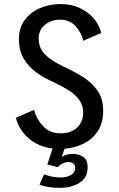

<svg xmlns="http://www.w3.org/2000/svg" viewBox="-20 -726 590 950"><path d="M274 203.5Q218.5 203.5 175.5 188L198 136.5Q218.5 144 237.5 148Q256.5 152 280 152Q311.5 152 331.8 139.5Q352 127 352 104.5Q352 76 318 76Q303 76 288.5 83.5Q274 91 266.5 101.5L214.5 87.5L240 9Q168.5 -0.5 121.2 -42Q74 -83.5 58.5 -143L148.5 -182.5Q160.5 -136.5 193.5 -101.5Q226.5 -66.5 279 -66.5Q332.5 -66.5 362 -95Q391.5 -123.5 391.5 -169.5Q391.5 -205 372.2 -231.5Q353 -258 320.2 -278.8Q287.5 -299.5 247.5 -318.5Q198.5 -339.5 159 -368.2Q119.5 -397 96.5 -437.2Q73.5 -477.5 73.5 -532.5Q73.5 -588 102.2 -626.8Q131 -665.5 177.8 -685.8Q224.5 -706 279.5 -706Q333.5 -706 375.5 -686Q417.5 -666 444.8 -633.5Q472 -601 481 -563L392.5 -524.5Q382 -566 353.2 -597.2Q324.5 -628.5 277 -628.5Q233.5 -628.5 202.5 -603.2Q171.5 -578 171.5 -535.5Q171.5 -486.5 204 -455.2Q236.5 -424 293.5 -397Q341.5 -375 386.8 -347.5Q432 -320 461.2 -279.2Q490.5 -238.5 490.5 -177Q490.5 -118 464.2 -77.8Q438 -37.5 394.5 -15.8Q351 6 299.5 10L285.5 50Q308.5 35.5 341.5 35.5Q368.5 35.5 391 50Q413.5 64.5 413.5 101.5Q413.5 154 373.2 178.8Q333 203.5 274 203.5Z"/></svg>

Font: Trispace SemiCondensed
Style: Regular
Weight: 400
Width: 4
Designer: Tyler Finck
Foundry: Etcetera Type Company
Version: Version 1.210; ttfautohint (v1.8.3)